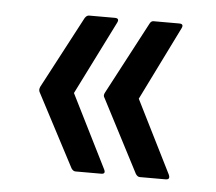

<svg xmlns="http://www.w3.org/2000/svg" viewBox="-36 -470 467 416"><g transform="rotate(5 198.0 -262.5)"><path d="M282 -93Q277 -93 273 -99L191 -257Q187 -262 191 -269L274 -426Q277 -432 282 -432H338Q349 -432 344 -422L265 -262L344 -104Q349 -93 338 -93ZM142 -93Q137 -93 133 -99L50 -257Q47 -262 50 -269L133 -426Q137 -432 142 -432H198Q209 -432 204 -422L124 -262L203 -104Q209 -93 198 -93Z"/></g></svg>

Font: Sofia Sans Cond
Style: Regular
Weight: 400
Width: 3
Designer: Botio Nikoltchev, Ani Petrova
Foundry: lettersoup
Version: Version 4.100; ttfautohint (v1.8.3)